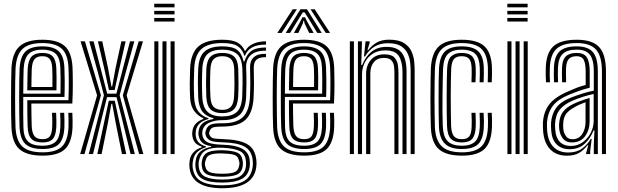

<svg xmlns="http://www.w3.org/2000/svg" viewBox="-20 -820 3291 1022"><path d="M206.8 8.5Q122.2 8.5 83.5 -25.9Q44.8 -60.2 41 -141Q39.8 -169 39.2 -210.5Q38.8 -252 38.8 -298Q38.8 -344 39.4 -386Q40 -428 41 -457Q45.5 -539 84.5 -573.8Q123.5 -608.5 205.5 -608.5Q286.8 -608.5 324.5 -574.8Q362.2 -541 366 -461Q367.5 -427 367.6 -375.5Q367.8 -324 365 -269H146.8Q147 -235.5 147.5 -203.4Q148 -171.2 148.8 -149.2Q150.5 -111.8 163.4 -95.5Q176.2 -79.2 206.8 -79.2Q233.5 -79.2 245 -94Q256.5 -108.8 258 -146.2Q259.2 -172.2 257 -219.5H278.8Q281 -172.5 279.8 -145.2Q277.8 -99.2 261.1 -80.5Q244.5 -61.8 206.8 -61.8Q165.2 -61.8 147 -81.1Q128.8 -100.5 127 -147Q126 -171.8 125.6 -210.8Q125.2 -249.8 125.2 -286.5H344.2Q346.2 -334.2 346.1 -381.1Q346 -428 344.5 -460Q341.2 -532 308 -561.4Q274.8 -590.8 205.5 -590.8Q133.2 -590.8 100 -559.5Q66.8 -528.2 62.8 -455.8Q61.5 -425.8 60.9 -383.5Q60.2 -341.2 60.4 -296Q60.5 -250.8 61 -210.2Q61.5 -169.8 62.5 -143Q66 -71.2 99.1 -40.2Q132.2 -9.2 206.8 -9.2Q278 -9.2 309.5 -39.6Q341 -70 344.5 -142Q345.2 -158.5 344.9 -179Q344.5 -199.5 343.5 -219.5H365Q366 -201.2 366.4 -180.1Q366.8 -159 366 -141.2Q362.2 -60.5 325.6 -26Q289 8.5 206.8 8.5ZM206.8 -26.8Q144.2 -26.8 115.8 -53.2Q87.2 -79.8 84 -143.8Q83 -171.5 82.5 -212.8Q82 -254 82 -299.2Q82 -344.5 82.5 -385.6Q83 -426.8 84.2 -454.2Q87.8 -519 116.1 -546.1Q144.5 -573.2 205.5 -573.2Q263.5 -573.2 291.8 -548Q320 -522.8 322.8 -459.5Q324 -433.8 324.4 -392.6Q324.8 -351.5 323.2 -304H103.8Q103.5 -257 103.6 -220.5Q103.8 -184 104.5 -145.5Q105.2 -91 128.5 -67.6Q151.8 -44.2 206.8 -44.2Q253.2 -44.2 275.9 -65.5Q298.5 -86.8 301.2 -143.2Q302.5 -173.8 300.2 -219.5H321.8Q322.8 -199.2 323.1 -179.6Q323.5 -160 322.8 -142.8Q319.8 -79.5 293.4 -53.1Q267 -26.8 206.8 -26.8ZM103.8 -321.5H302Q303 -363.2 302.6 -399.5Q302.2 -435.8 301.2 -459Q298.8 -514.8 274.8 -535.2Q250.8 -555.8 205.5 -555.8Q155.8 -555.8 132.2 -532.6Q108.8 -509.5 105.8 -453Q105 -435 104.5 -398.4Q104 -361.8 103.8 -321.5ZM125.2 -339.2Q125.5 -365.8 126 -396.4Q126.5 -427 127.2 -451.8Q129.8 -499 147.9 -518.6Q166 -538.2 205.5 -538.2Q244 -538.2 260.9 -519.5Q277.8 -500.8 279.8 -457Q280.5 -440.2 281 -408.1Q281.5 -376 280.5 -339.2ZM147.2 -356.8H259Q259.5 -387.2 259.1 -415.1Q258.8 -443 258 -456.2Q256.5 -491.5 244.4 -506.1Q232.2 -520.8 205.5 -520.8Q176.8 -520.8 163.8 -505Q150.8 -489.2 149 -450.8Q148.2 -431.2 147.9 -408.2Q147.5 -385.2 147.2 -356.8Z M452.5 0 504.8 -202.8 533.2 -313.2 500.8 -435.2 455 -600H478.2L519 -443.2L550.5 -321.5H599.5L630.8 -442.2L672 -600H695L649.2 -434L616.8 -313.2L645.5 -203L697.8 0H675L629 -189L600.2 -302.8H549.8L521.2 -189.2L475.2 0ZM406.8 0 496.8 -312.5 408.8 -600H432L517.2 -312.8L429.8 0ZM720.5 0 633.8 -312.8 718.2 -600H741.2L654 -312.5L743.2 0ZM560 -340.5 536 -450 501.2 -600H524.2L555 -458.2L573.2 -359.5H577L595.2 -457.8L626 -600H648.8L614 -449.2L590.2 -340.5ZM498.2 0 536.2 -178 559 -283.8H591L613.8 -178.2L652 0H629.2L596.2 -164L577.2 -267.2H572.8L554 -163.8L520.8 0Z M801 -781V-800H909V-781ZM801 -743.2V-762.2H909V-743.2ZM801 -705.5V-724.5H909V-705.5ZM888 0V-600H909.5V0ZM801.5 0V-600H823V0ZM844.8 0V-600H866.2V0Z M1162.8 182Q1081.5 182 1036.9 153.8Q992.2 125.5 988.2 66Q987 49 990.2 31.8Q993.5 7.8 1011.2 -10.4Q1029 -28.5 1053.5 -35.5V-39.8Q1029.2 -47.5 1018 -61.6Q1006.8 -75.8 1003.8 -97Q1002.2 -107.8 1003.8 -119.8Q1009.5 -168.2 1062.2 -186.5V-191.2Q1036.5 -200.5 1015.4 -227.1Q994.2 -253.8 992 -299.5Q990 -340.5 990.1 -376.2Q990.2 -412 992 -456.8Q996 -538.2 1036.8 -573.4Q1077.5 -608.5 1163.2 -608.5Q1218.2 -608.5 1244.9 -593Q1271.5 -577.5 1282.5 -550.2H1286.8Q1298.2 -571.2 1318.8 -582.2Q1339.2 -593.2 1360.5 -596.9Q1381.8 -600.5 1396 -600V-582.5Q1347.5 -582.8 1320.9 -567Q1294.2 -551.2 1284.2 -523.8H1280Q1271.2 -556 1246.2 -573.4Q1221.2 -590.8 1163.2 -590.8Q1087.5 -590.8 1052.4 -559.2Q1017.2 -527.8 1013.8 -456.5Q1012 -415.2 1011.8 -380.6Q1011.5 -346 1013.5 -300Q1016.2 -250.5 1037.4 -225Q1058.5 -199.5 1089.5 -191.2V-186.5Q1057 -177.5 1041.1 -161.2Q1025.2 -145 1022 -120.2Q1020.5 -108.5 1022 -96.5Q1024.5 -76.8 1036.4 -62.9Q1048.2 -49 1076.2 -40.5V-36.2Q1016.5 -17.2 1008 31.8Q1003.8 49.5 1005 66Q1009.8 120.5 1048.6 143.5Q1087.5 166.5 1162.8 166.5Q1239.8 166.5 1278.9 143.6Q1318 120.8 1325.2 66Q1327.2 50.8 1325 31.8Q1319.2 -19.2 1281.1 -39.9Q1243 -60.5 1166.8 -62.5Q1115.5 -63.8 1099 -72.1Q1082.5 -80.5 1076.5 -96Q1071 -108.5 1074.2 -120.5Q1080.8 -145.8 1098.2 -155.1Q1115.8 -164.5 1163.2 -163.8Q1234.5 -163 1270.1 -194.2Q1305.8 -225.5 1310.2 -299.2Q1312.2 -341 1312.4 -377.5Q1312.5 -414 1311 -460.5Q1309.8 -495.5 1330.8 -515.2Q1351.8 -535 1396 -533.2V-515.8Q1361.2 -516.2 1345.5 -502.5Q1329.8 -488.8 1330.8 -456.8Q1332 -413.8 1331.9 -376.5Q1331.8 -339.2 1329.8 -299.2Q1324.8 -217.5 1286.2 -182Q1247.8 -146.5 1163.2 -146.2Q1119.8 -146.2 1108.8 -139.4Q1097.8 -132.5 1093.8 -116.2Q1093.2 -114.2 1093.1 -110.4Q1093 -106.5 1094.8 -103.2Q1099.8 -90.2 1111.6 -85.4Q1123.5 -80.5 1166.8 -79.5Q1252 -77.2 1295.1 -53.1Q1338.2 -29 1344.5 31.8Q1346.5 48.8 1344.5 66Q1332 182 1162.8 182ZM1162.8 151.8Q1092.8 151.8 1058.6 133.2Q1024.5 114.8 1020.2 66.8Q1018.8 49.2 1022.2 31.8Q1031 -24.8 1103.8 -38V-42.2Q1072.2 -47 1057.2 -60.2Q1042.2 -73.5 1037.5 -96.8Q1035.2 -107.2 1036.8 -120.2Q1039.5 -146.5 1057.9 -163.1Q1076.2 -179.8 1116.2 -186.5V-191Q1078 -200 1057.9 -225.2Q1037.8 -250.5 1035 -302Q1033.5 -337 1033.4 -373.2Q1033.2 -409.5 1035.2 -454.8Q1038.5 -519.8 1069.5 -546.5Q1100.5 -573.2 1163.2 -573.2Q1216.5 -573.2 1241.8 -554.8Q1267 -536.2 1276.5 -493.2H1280.8Q1294.2 -533 1319.5 -550Q1344.8 -567 1396 -567.2V-549.8Q1343 -551.5 1315.4 -527Q1287.8 -502.5 1290.2 -456.2Q1292 -417.2 1291.8 -375.5Q1291.5 -333.8 1290.2 -302.5Q1286 -233.8 1253.9 -206.8Q1221.8 -179.8 1163.2 -180.5Q1124.8 -181 1094.2 -167.2Q1063.8 -153.5 1057.8 -124.2Q1054.8 -110.5 1057.8 -97.5Q1064 -70.5 1088.5 -60.8Q1113 -51 1167 -49.5Q1232.8 -48 1268.6 -28.6Q1304.5 -9.2 1309 32Q1311.5 50 1309.2 66.2Q1302.8 113.2 1266.8 132.5Q1230.8 151.8 1162.8 151.8ZM1163.2 -200.2Q1214.8 -200.2 1240.4 -223.8Q1266 -247.2 1269.2 -303.8Q1270.8 -334.8 1271.1 -373.2Q1271.5 -411.8 1270 -453.8Q1267.5 -512 1240 -533.9Q1212.5 -555.8 1163.2 -555.8Q1110.5 -555.8 1085 -532.4Q1059.5 -509 1056.8 -453.2Q1055 -413.5 1055.1 -375.5Q1055.2 -337.5 1056.8 -303Q1059.5 -248.8 1085.1 -224.5Q1110.8 -200.2 1163.2 -200.2ZM1163.2 -217.8Q1122.8 -217.8 1101.8 -236.9Q1080.8 -256 1078.2 -304.2Q1076.8 -340 1076.8 -378.1Q1076.8 -416.2 1078.2 -452Q1080.8 -499.8 1101.4 -519Q1122 -538.2 1163.2 -538.2Q1205.5 -538.2 1225.9 -519Q1246.2 -499.8 1248.2 -453Q1251.2 -374.8 1247.8 -304.8Q1244.8 -257 1224.2 -237.4Q1203.8 -217.8 1163.2 -217.8ZM1163.2 -235.2Q1193 -235.2 1208.4 -251Q1223.8 -266.8 1226 -306.5Q1227.8 -340 1228 -376.8Q1228.2 -413.5 1226.8 -452Q1225 -490 1209.6 -505.4Q1194.2 -520.8 1163.2 -520.8Q1132.8 -520.8 1117.2 -505.2Q1101.8 -489.8 1100 -451Q1098.2 -415 1098.2 -378.1Q1098.2 -341.2 1100 -305.2Q1101.8 -266.2 1117.5 -250.8Q1133.2 -235.2 1163.2 -235.2ZM1162.8 135.8Q1231.8 135.8 1258.1 118.1Q1284.5 100.5 1289 66.2Q1291.2 51.8 1288.2 31.5Q1283.8 -4.5 1253.1 -17.5Q1222.5 -30.5 1166.8 -33.5Q1109 -36.8 1078.9 -21.5Q1048.8 -6.2 1040 31.8Q1035.5 48.2 1037.8 66.5Q1042.2 107 1073.6 121.4Q1105 135.8 1162.8 135.8ZM1162.8 120.8Q1109.2 120.8 1083.6 109Q1058 97.2 1054.5 66.2Q1051.5 48.5 1056.2 31.5Q1062.8 0.2 1089.4 -10.6Q1116 -21.5 1167.8 -20Q1215 -18.5 1240.5 -8.5Q1266 1.5 1270.8 31.8Q1274.8 49 1271.5 66.2Q1266.5 98.2 1240.5 109.5Q1214.5 120.8 1162.8 120.8ZM1162.8 104.8Q1202 104.8 1224.4 97.9Q1246.8 91 1251.8 66.5Q1257.8 49.5 1251 31.8Q1247 10.2 1225.2 4Q1203.5 -2.2 1166.8 -3.2Q1123 -4.8 1101.2 3.1Q1079.5 11 1075.5 31.2Q1067.2 49.2 1073 66.5Q1077.5 90 1099.2 97.4Q1121 104.8 1162.8 104.8Z M1599.5 8.5Q1515 8.5 1476.2 -25.9Q1437.5 -60.2 1433.8 -141Q1432.5 -169 1432 -210.5Q1431.5 -252 1431.5 -298Q1431.5 -344 1432.1 -386Q1432.8 -428 1433.8 -457Q1438.2 -539 1477.2 -573.8Q1516.2 -608.5 1598.2 -608.5Q1679.5 -608.5 1717.2 -574.8Q1755 -541 1758.8 -461Q1760.2 -427 1760.4 -375.5Q1760.5 -324 1757.8 -269H1539.5Q1539.8 -235.5 1540.2 -203.4Q1540.8 -171.2 1541.5 -149.2Q1543.2 -111.8 1556.1 -95.5Q1569 -79.2 1599.5 -79.2Q1626.2 -79.2 1637.8 -94Q1649.2 -108.8 1650.8 -146.2Q1652 -172.2 1649.8 -219.5H1671.5Q1673.8 -172.5 1672.5 -145.2Q1670.5 -99.2 1653.9 -80.5Q1637.2 -61.8 1599.5 -61.8Q1558 -61.8 1539.8 -81.1Q1521.5 -100.5 1519.8 -147Q1518.8 -171.8 1518.4 -210.8Q1518 -249.8 1518 -286.5H1737Q1739 -334.2 1738.9 -381.1Q1738.8 -428 1737.2 -460Q1734 -532 1700.8 -561.4Q1667.5 -590.8 1598.2 -590.8Q1526 -590.8 1492.8 -559.5Q1459.5 -528.2 1455.5 -455.8Q1454.2 -425.8 1453.6 -383.5Q1453 -341.2 1453.1 -296Q1453.2 -250.8 1453.8 -210.2Q1454.2 -169.8 1455.2 -143Q1458.8 -71.2 1491.9 -40.2Q1525 -9.2 1599.5 -9.2Q1670.8 -9.2 1702.2 -39.6Q1733.8 -70 1737.2 -142Q1738 -158.5 1737.6 -179Q1737.2 -199.5 1736.2 -219.5H1757.8Q1758.8 -201.2 1759.1 -180.1Q1759.5 -159 1758.8 -141.2Q1755 -60.5 1718.4 -26Q1681.8 8.5 1599.5 8.5ZM1599.5 -26.8Q1537 -26.8 1508.5 -53.2Q1480 -79.8 1476.8 -143.8Q1475.8 -171.5 1475.2 -212.8Q1474.8 -254 1474.8 -299.2Q1474.8 -344.5 1475.2 -385.6Q1475.8 -426.8 1477 -454.2Q1480.5 -519 1508.9 -546.1Q1537.2 -573.2 1598.2 -573.2Q1656.2 -573.2 1684.5 -548Q1712.8 -522.8 1715.5 -459.5Q1716.8 -433.8 1717.1 -392.6Q1717.5 -351.5 1716 -304H1496.5Q1496.2 -257 1496.4 -220.5Q1496.5 -184 1497.2 -145.5Q1498 -91 1521.2 -67.6Q1544.5 -44.2 1599.5 -44.2Q1646 -44.2 1668.6 -65.5Q1691.2 -86.8 1694 -143.2Q1695.2 -173.8 1693 -219.5H1714.5Q1715.5 -199.2 1715.9 -179.6Q1716.2 -160 1715.5 -142.8Q1712.5 -79.5 1686.1 -53.1Q1659.8 -26.8 1599.5 -26.8ZM1496.5 -321.5H1694.8Q1695.8 -363.2 1695.4 -399.5Q1695 -435.8 1694 -459Q1691.5 -514.8 1667.5 -535.2Q1643.5 -555.8 1598.2 -555.8Q1548.5 -555.8 1525 -532.6Q1501.5 -509.5 1498.5 -453Q1497.8 -435 1497.2 -398.4Q1496.8 -361.8 1496.5 -321.5ZM1518 -339.2Q1518.2 -365.8 1518.8 -396.4Q1519.2 -427 1520 -451.8Q1522.5 -499 1540.6 -518.6Q1558.8 -538.2 1598.2 -538.2Q1636.8 -538.2 1653.6 -519.5Q1670.5 -500.8 1672.5 -457Q1673.2 -440.2 1673.8 -408.1Q1674.2 -376 1673.2 -339.2ZM1540 -356.8H1651.8Q1652.2 -387.2 1651.9 -415.1Q1651.5 -443 1650.8 -456.2Q1649.2 -491.5 1637.1 -506.1Q1625 -520.8 1598.2 -520.8Q1569.5 -520.8 1556.5 -505Q1543.5 -489.2 1541.8 -450.8Q1541 -431.2 1540.6 -408.2Q1540.2 -385.2 1540 -356.8ZM1456.2 -644.8 1538.2 -770.8H1560.5L1479.2 -644.8ZM1500.8 -644.8 1579.5 -770.8H1614L1692.5 -644.8H1669L1618.8 -727L1601 -754.5H1592.2L1574.5 -727L1524.2 -644.8ZM1714.2 -644.8 1632.8 -770.8H1655L1737 -644.8ZM1544.5 -644.8 1578.8 -706.2 1589.5 -728H1603.8L1614.5 -706.2L1649.5 -644.8H1625.8L1601.8 -693.8L1598.2 -709.2H1595L1591.5 -693.8L1568.2 -644.8Z M2165.8 0V-440.8Q2165.8 -459.8 2163.4 -485.1Q2161 -510.5 2150.2 -534.4Q2139.5 -558.2 2114.9 -574.1Q2090.2 -590 2045.2 -590Q2002.8 -590 1973.5 -572Q1944.2 -554 1922.8 -519.5H1917.5L1925.8 -600H1947.2L1947.5 -592L1935.8 -553.2H1939.8Q1960.8 -580.2 1986.9 -594.5Q2013 -608.8 2052 -608.8Q2103.2 -608.8 2131.2 -590.4Q2159.2 -572 2171 -544.9Q2182.8 -517.8 2185 -490.2Q2187.2 -462.8 2187.2 -444.8V0ZM1842.2 0V-600H1863.8V0ZM1885.2 0V-600H1906.8L1902.8 -474H1907.8Q1926 -519.8 1958.5 -545.4Q1991 -571 2039 -570.5Q2095.8 -570.2 2119.9 -537.1Q2144 -504 2144 -439.2V0H2122.5V-436.5Q2122.5 -488.8 2103.9 -520.2Q2085.2 -551.8 2031.2 -551.8Q1990.5 -551.8 1962.9 -533.2Q1935.2 -514.8 1921.1 -485.8Q1907 -456.8 1907 -425.2V0ZM1928.8 0V-427Q1928.8 -471.2 1954 -501Q1979.2 -530.8 2026.2 -530.8Q2063.8 -530.8 2079.2 -513.9Q2094.8 -497 2097.9 -474Q2101 -451 2101 -432.5V0H2079.5V-431.2Q2079.5 -447.2 2077.5 -466Q2075.5 -484.8 2063.9 -498.2Q2052.2 -511.8 2023 -511.8Q1988.2 -511.8 1969.8 -489.1Q1951.2 -466.5 1951.2 -429V0Z M2438.8 8.5Q2354.8 8.5 2316 -25.9Q2277.2 -60.2 2273.5 -141Q2272.2 -169 2271.8 -210.5Q2271.2 -252 2271.2 -298Q2271.2 -344 2271.9 -386Q2272.5 -428 2273.5 -457Q2278 -539 2316.6 -573.8Q2355.2 -608.5 2437.2 -608.5Q2519.8 -608.5 2557.6 -574.8Q2595.5 -541 2598.5 -461.2Q2599 -444.2 2598.8 -422.6Q2598.5 -401 2597.5 -382.2H2576Q2576.8 -400.5 2577.1 -421.2Q2577.5 -442 2577 -460.2Q2574.2 -530.2 2542 -560.5Q2509.8 -590.8 2437.2 -590.8Q2365.5 -590.8 2332.4 -559.6Q2299.2 -528.5 2295.2 -455.8Q2294 -425.8 2293.4 -383.5Q2292.8 -341.2 2292.9 -296Q2293 -250.8 2293.5 -210.2Q2294 -169.8 2295 -143Q2298.2 -73.2 2331.5 -41.2Q2364.8 -9.2 2438.8 -9.2Q2510 -9.2 2541.9 -39.9Q2573.8 -70.5 2577 -142Q2577.8 -159.5 2577.6 -176.8Q2577.5 -194 2576 -219.5H2597.5Q2600 -178.5 2598.5 -141.2Q2595 -61 2558.1 -26.2Q2521.2 8.5 2438.8 8.5ZM2438.8 -26.8Q2376.5 -26.8 2347.9 -55.5Q2319.2 -84.2 2316.5 -143.8Q2315.5 -171.5 2315 -212.8Q2314.5 -254 2314.5 -299.4Q2314.5 -344.8 2315 -385.8Q2315.5 -426.8 2316.8 -454.5Q2320.2 -519.8 2348.8 -546.5Q2377.2 -573.2 2437.2 -573.2Q2497 -573.2 2525 -547.6Q2553 -522 2555.2 -459.8Q2556.2 -425.8 2554.2 -382.2H2532.8Q2534.8 -427.8 2533.8 -459.2Q2531.8 -514 2508.1 -534.9Q2484.5 -555.8 2437.2 -555.8Q2390.2 -555.8 2365.8 -533.9Q2341.2 -512 2338.2 -453Q2337.5 -433.8 2336.8 -396.5Q2336 -359.2 2335.5 -314.1Q2335 -269 2335.2 -225.1Q2335.5 -181.2 2336.8 -148.8Q2339.8 -90.2 2364.1 -67.2Q2388.5 -44.2 2438.8 -44.2Q2485.5 -44.2 2508.4 -65.8Q2531.2 -87.2 2533.8 -143Q2534.2 -158.8 2534.2 -175.5Q2534.2 -192.2 2532.8 -219.5H2554.2Q2556 -190.8 2556 -174.8Q2556 -158.8 2555.2 -142.5Q2552.5 -80.2 2525.8 -53.5Q2499 -26.8 2438.8 -26.8ZM2438.8 -61.8Q2398.8 -61.8 2380 -81.2Q2361.2 -100.8 2359.5 -149.2Q2358.5 -177 2358 -217Q2357.5 -257 2357.6 -300.8Q2357.8 -344.5 2358.2 -384.4Q2358.8 -424.2 2359.8 -451.8Q2362.2 -502 2381.5 -520.1Q2400.8 -538.2 2437.2 -538.2Q2476 -538.2 2493.5 -519.9Q2511 -501.5 2512.2 -457.2Q2512.5 -444.8 2512.4 -426.2Q2512.2 -407.8 2511 -382.2H2489.5Q2490.5 -406.2 2490.8 -425Q2491 -443.8 2490.5 -456.5Q2489.5 -491 2477.8 -505.9Q2466 -520.8 2437.2 -520.8Q2409.2 -520.8 2396.2 -505.4Q2383.2 -490 2381.5 -450.5Q2380.5 -424.2 2379.9 -385.1Q2379.2 -346 2379.2 -302.5Q2379.2 -259 2379.8 -218.6Q2380.2 -178.2 2381.2 -149.2Q2383 -111.2 2396 -95.2Q2409 -79.2 2438.8 -79.2Q2467 -79.2 2478.2 -94.6Q2489.5 -110 2490.5 -145.5Q2491 -161.2 2491 -175.8Q2491 -190.2 2489.5 -219.5H2511Q2512.5 -194.2 2512.6 -176.2Q2512.8 -158.2 2512.2 -145.2Q2510.2 -99.8 2493.5 -80.8Q2476.8 -61.8 2438.8 -61.8Z M2680.5 -781V-800H2788.5V-781ZM2680.5 -743.2V-762.2H2788.5V-743.2ZM2680.5 -705.5V-724.5H2788.5V-705.5ZM2767.5 0V-600H2789V0ZM2681 0V-600H2702.5V0ZM2724.2 0V-600H2745.8V0Z M3184 0V-439.5Q3184 -520.5 3153 -555.6Q3122 -590.8 3050 -590.8Q2976 -590.8 2942.8 -560.5Q2909.5 -530.2 2906.8 -460.2Q2906 -442.5 2906.1 -422.2Q2906.2 -402 2907.5 -382.2H2886.2Q2883.8 -422 2885.2 -461.2Q2888.2 -540.5 2926.8 -574.5Q2965.2 -608.5 3050 -608.5Q3133.5 -608.5 3169.5 -569.2Q3205.5 -530 3205.5 -439.5V0ZM3140.8 0.2V-52L3144.2 -126H3139.5Q3121.8 -81.2 3090.8 -53.4Q3059.8 -25.5 3010.8 -25.8Q2969.5 -25.8 2943.6 -50.8Q2917.8 -75.8 2914 -125.2Q2913.5 -135 2913 -145.6Q2912.5 -156.2 2913 -165Q2916.5 -212.2 2939.6 -245Q2962.8 -277.8 3018.5 -300.2Q3087 -327 3140.8 -337.5V-439.5Q3140.8 -501.8 3119.9 -528.8Q3099 -555.8 3050 -555.8Q2998.8 -555.8 2975.4 -533.2Q2952 -510.8 2950 -459.2Q2949.2 -441.8 2949.4 -422Q2949.5 -402.2 2950.5 -382.2H2929Q2928 -403.2 2927.9 -423.1Q2927.8 -443 2928.5 -459.8Q2930.8 -520.5 2959 -546.9Q2987.2 -573.2 3050 -573.2Q3110.2 -573.2 3136.2 -542.2Q3162.2 -511.2 3162.2 -439.5V0.2ZM2998 8.8Q2942 8.8 2909 -24.9Q2876 -58.5 2871 -121.8Q2870 -133.8 2869.8 -147.1Q2869.5 -160.5 2870 -168.8Q2874 -226.2 2904.2 -265.1Q2934.5 -304 3003.8 -333.2Q3031 -345.2 3050 -352.9Q3069 -360.5 3097.5 -367.8V-439.5Q3097.5 -480.8 3087.4 -500.8Q3077.2 -520.8 3050 -520.8Q3020 -520.8 3007.1 -505.4Q2994.2 -490 2993 -456.5Q2992.8 -446 2992.6 -426Q2992.5 -406 2993.5 -382.2H2972Q2971 -408.5 2971.1 -426.6Q2971.2 -444.8 2971.5 -458.8Q2973.2 -502.8 2992.4 -520.5Q3011.5 -538.2 3050 -538.2Q3088.8 -538.2 3103.9 -514.4Q3119 -490.5 3119 -439.5V-353Q3087.2 -345.2 3061.9 -336.2Q3036.5 -327.2 3011 -316.8Q2948 -290.8 2921.6 -254.9Q2895.2 -219 2891.5 -167Q2891 -157.2 2891.4 -146Q2891.8 -134.8 2892.5 -123.5Q2897 -67.5 2926.1 -37.9Q2955.2 -8.2 3004.5 -8.2Q3049 -8.2 3077.9 -29Q3106.8 -49.8 3124.5 -80.5H3129.5L3121.5 -17.2V0H3100L3099.8 -4.2L3111.2 -46.8H3107.2Q3086.2 -19.8 3061.4 -5.5Q3036.5 8.8 2998 8.8ZM3018.5 -43Q3054 -43 3081.5 -62.8Q3109 -82.5 3124.5 -112.9Q3140 -143.2 3140 -175V-319.8Q3115 -314.8 3084.6 -305.2Q3054.2 -295.8 3025.8 -283.5Q2982.2 -264.2 2959.6 -236.4Q2937 -208.5 2934.5 -161.2Q2934 -152 2934.6 -143.5Q2935.2 -135 2935.8 -127.2Q2938.8 -86 2960.4 -64.5Q2982 -43 3018.5 -43ZM3023.8 -61.8Q2993.5 -61.8 2977.4 -81.4Q2961.2 -101 2957.2 -129Q2955.2 -146.8 2956 -159.2Q2958.2 -200 2976.6 -224.6Q2995 -249.2 3032.8 -267Q3051 -275.8 3073.9 -284.1Q3096.8 -292.5 3118.5 -298.5V-173Q3118.5 -128.5 3094.5 -95.1Q3070.5 -61.8 3023.8 -61.8ZM3026.8 -79Q3061.5 -79 3079.1 -106.5Q3096.8 -134 3096.8 -171.2V-275.8Q3060.8 -263 3039.8 -250.5Q3007.2 -233 2992.9 -213Q2978.5 -193 2977.8 -159.5Q2977.5 -152.5 2977.6 -145.5Q2977.8 -138.5 2978.8 -131Q2981.2 -111.2 2992.8 -95.1Q3004.2 -79 3026.8 -79Z"/></svg>

Font: Big Shoulders Inline Display
Style: Bold
Weight: 700
Designer: Patric King
Foundry: XO Type Co
Version: Version 1.000